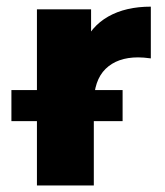

<svg xmlns="http://www.w3.org/2000/svg" viewBox="-20 -569 505 589"><path d="M93.3 -540.3H259.4V-384.7L235.1 -429.4Q258.7 -488 312.1 -518.3Q365.6 -548.6 442.7 -548.6V-389.9Q419.7 -393 403.8 -393Q340 -393 303.9 -357.7Q267.8 -322.3 267.8 -251V0H93.3ZM15 -292.8H356.1V-197.4H15Z"/></svg>

Font: iiserrat Thin
Style: Regular
Weight: 100
Designer: Akira Ohta
Foundry: Akira Ohta
Version: Version 1.200;Glyphs 3.3.1 (3343)